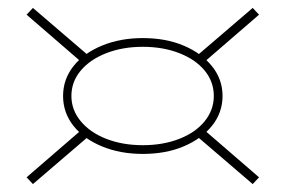

<svg xmlns="http://www.w3.org/2000/svg" viewBox="-20 -492 722 484"><path d="M340 -104Q283 -104 237 -123Q191 -142 165 -175Q139 -208 139 -250Q139 -292 165 -325Q191 -358 237 -377Q283 -396 340 -396Q398 -396 443 -377Q488 -358 514.5 -325Q541 -292 541 -250Q541 -208 514.5 -175Q488 -142 443 -123Q398 -104 340 -104ZM340 -126Q391 -126 432 -142Q473 -158 496 -186.5Q519 -215 519 -250Q519 -286 496 -314Q473 -342 432 -358Q391 -374 340 -374Q289 -374 248 -358Q207 -342 183.5 -314Q160 -286 160 -250Q160 -215 183.5 -186.5Q207 -158 248 -142Q289 -126 340 -126ZM187 -334 47 -455 63 -472 203 -352ZM493 -334 477 -352 617 -472 633 -455ZM187 -166 203 -148 63 -28 47 -45ZM493 -166 633 -45 617 -28 477 -148Z"/></svg>

Font: Kalnia SemiExpanded
Style: Regular
Weight: 400
Width: 6
Designer: Frida Medrano
Foundry: Frida Medrano
Version: Version 1.105